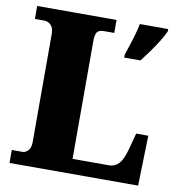

<svg xmlns="http://www.w3.org/2000/svg" viewBox="-80 -787 797 860"><g transform="rotate(10 318.0 -357.0)"><path d="M20 0V-59H70Q82 -59 94 -71.5Q106 -84 106 -109V-602Q106 -629 93 -642Q80 -655 62 -655H20V-714H381V-655H335Q310 -655 302.5 -642.5Q295 -630 295 -604V-67H462Q487 -67 505 -86Q523 -105 536 -153L556 -228H611L605 0ZM444 -567Q450 -586 459 -612.5Q468 -639 475.5 -666Q483 -693 487 -714H616V-704Q607 -683 590.5 -656.5Q574 -630 554.5 -603Q535 -576 518 -554H444Z"/></g></svg>

Font: Noto Serif Myanmar SemiCondensed Black
Style: Regular
Weight: 900
Width: 4
Designer: Ben Mitchell and the Monotype Design Team
Foundry: Monotype Imaging Inc.
Version: Version 2.106; ttfautohint (v1.8.4.7-5d5b)